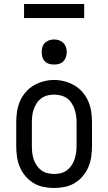

<svg xmlns="http://www.w3.org/2000/svg" viewBox="-20 -930 540 958"><path d="M250 8Q223 8 196.5 2.5Q170 -3 147.5 -16.5Q125 -30 107.5 -50.5Q90 -71 79.5 -95.5Q69 -120 65 -146.5Q61 -173 61 -200V-320Q61 -347 65 -373.5Q69 -400 79.5 -424.5Q90 -449 107.5 -469.5Q125 -490 148 -503.5Q171 -517 197 -524Q223 -531 250 -531Q277 -531 303 -524Q329 -517 352 -503.5Q375 -490 392.5 -469.5Q410 -449 420.5 -424.5Q431 -400 435 -373.5Q439 -347 439 -320V-200Q439 -173 435 -146.5Q431 -120 420.5 -95.5Q410 -71 392.5 -50.5Q375 -30 352.5 -16.5Q330 -3 303.5 2.5Q277 8 250 8ZM250 -62Q267 -62 283.5 -66Q300 -70 313.5 -80Q327 -90 336.5 -104Q346 -118 351.5 -134Q357 -150 359.5 -166.5Q362 -183 362 -200V-320Q362 -337 359.5 -354Q357 -371 351.5 -386.5Q346 -402 336.5 -416.5Q327 -431 313 -440.5Q299 -450 282 -454Q265 -458 248 -458Q232 -458 215.5 -453.5Q199 -449 185.5 -439Q172 -429 163 -415Q154 -401 148.5 -385.5Q143 -370 141 -353.5Q139 -337 139 -320V-200Q139 -183 141 -166.5Q143 -150 148.5 -134Q154 -118 163.5 -104Q173 -90 186.5 -80Q200 -70 216.5 -66Q233 -62 250 -62ZM250 -608Q237 -608 225 -611.5Q213 -615 204 -624Q195 -633 191.5 -645Q188 -657 188 -670Q188 -683 191.5 -695Q195 -707 204 -716Q213 -725 225 -729Q237 -733 250 -733Q263 -733 275 -729Q287 -725 296 -716Q305 -707 309 -695Q313 -683 313 -670Q313 -657 309 -645Q305 -633 296 -624Q287 -615 275 -611.5Q263 -608 250 -608ZM100 -840V-910H400V-840Z"/></svg>

Font: Iosevka Gothic
Style: Regular
Weight: 400
Monospace: yes
Designer: Belleve Invis
Foundry: Belleve Invis
Version: Version 15.5.1; ttfautohint (v1.8.4)